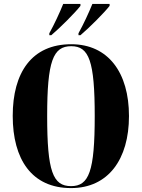

<svg xmlns="http://www.w3.org/2000/svg" viewBox="-20 -951 724 981"><path d="M232 -781V-771H242C287 -809 364 -886 391 -921V-931H303C285 -886 257 -826 232 -781ZM381 -781V-771H391C436 -809 513 -886 540 -921V-931H452C434 -886 406 -826 381 -781ZM343 10C533 10 639 -137 639 -358C639 -580 533 -725 344 -725C142 -725 45 -580 45 -359C45 -137 142 10 343 10ZM343 0C250 0 221 -76 221 -358C221 -639 251 -715 344 -715C435 -715 464 -639 464 -358C464 -76 435 0 343 0Z"/></svg>

Font: Noto Serif Display ExtraCondensed Black
Style: Regular
Weight: 900
Width: 2
Designer: Monotype Design Team
Foundry: Monotype Imaging Inc.
Version: Version 2.009